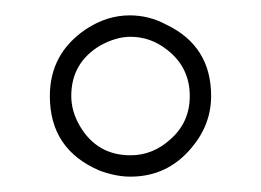

<svg xmlns="http://www.w3.org/2000/svg" viewBox="-20 -855 340 250"><path d="M148.9 -835Q174.3 -835 196.8 -822.8Q254.9 -794.9 254.9 -730Q254.9 -692.4 229 -662.1Q197.8 -625 149.9 -625Q130.9 -625 109.9 -632.8Q44.9 -660.2 44.9 -730Q44.9 -785.2 91.8 -816.9Q119.1 -835 148.9 -835ZM149.9 -807.1Q131.3 -807.1 110.8 -795.9Q72.8 -773.4 72.8 -730Q72.8 -710 84 -690.9Q106.4 -652.8 149.9 -652.8Q179.2 -652.8 202.1 -673.8Q227.1 -695.8 227.1 -730Q227.1 -767.1 197.8 -790Q176.3 -807.1 149.9 -807.1Z"/></svg>

Font: I.Ming
Style: Regular
Weight: 400
Designer: Ichiten Fonts Project
Version: Version 6.11; Dec 27, 2019